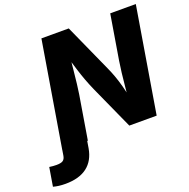

<svg xmlns="http://www.w3.org/2000/svg" viewBox="-286 -881 1230 1247"><g transform="rotate(-20 329.0 -257.5)"><path d="M-127.4 203.6 -106 74.7Q-93.3 76.7 -81.1 77.6Q-68.8 78.6 -57.1 78.6Q-24.9 78.6 -11.7 69.3Q1.5 60.1 5.4 37.1L21.5 -62.5H193.8L175.8 47.4Q161.6 129.9 106.4 171.9Q51.3 213.9 -43.5 213.9Q-67.9 213.9 -88.9 211.2Q-109.9 208.5 -127.4 203.6ZM11.2 0 131.8 -727.5H320.8L468.8 -398.9Q483.4 -367.2 496.1 -332.3Q508.8 -297.4 520.5 -254.6Q532.2 -211.9 542.5 -156.2H526.9Q530.8 -196.3 535.4 -244.9Q540 -293.5 545.4 -339.6Q550.8 -385.7 556.2 -418L607.4 -727.5H784.2L663.6 0H474.6L338.4 -301.3Q320.3 -342.3 306.6 -379.2Q293 -416 279.3 -459.7Q265.6 -503.4 248 -562.5H267.1Q261.7 -509.3 256.8 -459.7Q252 -410.2 247.1 -369.4Q242.2 -328.6 237.8 -301.3L188 0Z"/></g></svg>

Font: Inter ExtraBold
Style: Italic
Weight: 800
Italic angle: -9.3988°
Designer: Rasmus Andersson
Foundry: rsms
Version: Version 4.001;git-66647c0bb